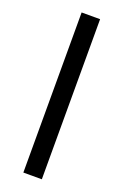

<svg xmlns="http://www.w3.org/2000/svg" viewBox="-137 -737 505 781"><g transform="rotate(20 115.5 -346.5)"><path d="M74 0V-693H154V0Z"/></g></svg>

Font: Coval
Style: Light
Weight: 300
Foundry: Context Ltd
Version: Version 001.000